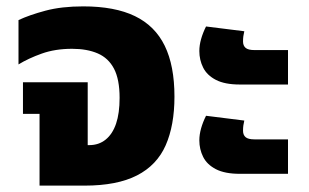

<svg xmlns="http://www.w3.org/2000/svg" viewBox="-20 -582 968 602"><path d="M104 0V-225H52V-324H255V-127H260Q290 -127 311.5 -144.5Q333 -162 344 -194.5Q355 -227 355 -275Q355 -333 337.5 -366.5Q320 -400 286.5 -414.5Q253 -429 206 -429Q153 -429 111 -414Q69 -399 38 -380V-519Q72 -535 122.5 -548.5Q173 -562 241 -562Q340 -562 403 -531.5Q466 -501 496.5 -438.5Q527 -376 527 -279Q527 -189 499.5 -126.5Q472 -64 409.5 -32Q347 0 245 0Z M732 -317Q685 -317 657 -331.5Q629 -346 617 -370Q605 -394 605 -422Q605 -440 610.5 -459.5Q616 -479 626 -499L746 -484Q744 -476 743 -468.5Q742 -461 742 -452Q742 -439 750 -432Q758 -425 778 -425H883V-317ZM732 -37Q685 -37 657 -51.5Q629 -66 617 -90Q605 -114 605 -142Q605 -160 610.5 -179.5Q616 -199 626 -219L746 -204Q744 -196 743 -188.5Q742 -181 742 -172Q742 -159 750 -152Q758 -145 778 -145H883V-37Z"/></svg>

Font: Noto Sans Thai ExtraBold
Style: Regular
Weight: 800
Version: Version 2.001